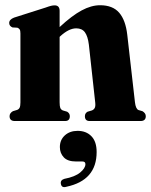

<svg xmlns="http://www.w3.org/2000/svg" viewBox="-20 -474 591 752"><path d="M213.5 -431.5V-368Q262 -413 299.8 -433.2Q337.5 -453.5 372 -453.5Q421.5 -453.5 446.8 -424.2Q472 -395 478.5 -337.5L508.5 -74Q511.5 -47.5 522.5 -43L538 -38.5Q551 -30.5 551 -19Q551 0 530.5 0H331Q312.5 0 312.5 -19Q312.5 -30.5 323 -36.5L340 -41.5Q347.5 -44.5 351 -51.2Q354.5 -58 353 -72L328 -299.5Q324 -331.5 312.8 -347.2Q301.5 -363 278.5 -363Q250 -363 216.5 -332.5L213.5 -329.5V-73.5Q213.5 -58 216.2 -51.2Q219 -44.5 226 -41.5L243 -36.5Q253.5 -30 253.5 -19Q253.5 0 235 0H38Q17.5 0 17.5 -19Q17.5 -31 30.5 -38.5L47 -43.5Q54 -46 57 -52.5Q60 -59 60 -73V-343Q60 -354 57.2 -358.5Q54.5 -363 48 -365.5L29 -366.5Q16 -372 16 -384Q16 -397.5 35 -405L159 -444.5Q172.5 -449.5 180 -451.2Q187.5 -453 194 -453Q213.5 -453 213.5 -431.5ZM278 158.5Q245 158.5 229.8 142.2Q214.5 126 214.5 102Q214.5 74 234 56.2Q253.5 38.5 284 38.5Q317.5 38.5 338 59.5Q358.5 80.5 358.5 121.5Q358.5 232.5 240 257.5Q221.5 263 218.5 246.5Q215.5 231.5 232 226.5Q274 218.5 294.2 201.5Q314.5 184.5 314.5 169Q314.5 158.5 303 158.5Z"/></svg>

Font: Fraunces 144pt S050
Style: Bold
Weight: 700
Version: Version 1.000; ttfautohint (v1.8.3)